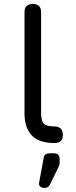

<svg xmlns="http://www.w3.org/2000/svg" viewBox="-20 -724 383 972"><path d="M206 227.5C217.5 227.5 226 222 232.5 211C232.5 211 274.5 125.5 274.5 125.5C274.5 125.5 274.5 125.5 274.5 125.5C276.5 121.5 278.5 117.5 280 113C281.5 109 282 105 282 100.5C282 100.5 282 81.5 282 81.5C282 81.5 282 81.5 282 81.5C282 62 272 52 252 52C252 52 232.5 52 232.5 52C232.5 52 232.5 52 232.5 52C212 52 201.5 61 200.5 79.5C200.5 79.5 178 201 178 201C178 201 178 201 178 201C176.5 209.5 178.5 216 184 220.5C189.5 225 196.5 227.5 206 227.5C206 227.5 206 227.5 206 227.5ZM255 0C284.5 0 299 -14 298 -42C298 -42 298 -42 298 -42C298 -70 283.5 -84 255 -84C255 -84 255 -84 255 -84C228 -84 210 -88.5 201.5 -98C192.5 -107 188 -125 188 -152C188 -152 188 -662 188 -662C188 -662 188 -662 188 -662C188 -690 174 -704 146 -704C146 -704 146 -704 146 -704C118 -704 104 -690 104 -662C104 -662 104 -152 104 -152C104 -152 104 -152 104 -152C104 -101 116.5 -63 141.5 -38C166 -12.5 204 0 255 0C255 0 255 0 255 0Z"/></svg>

Font: Jura-Fortis-Bold
Style: Bold
Weight: 500
Designer: Daniel Johnson, Alexei Vanyashin, Mirko Velimirovic
Foundry: Daniel Johnson
Version: ""